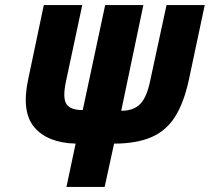

<svg xmlns="http://www.w3.org/2000/svg" viewBox="-20 -734 824 754"><path d="M241 0 277 -170Q167 -173 115 -234Q63 -295 91 -424L152 -714H303L239 -414Q225 -348 241.5 -324.5Q258 -301 305 -302L393 -714H543L456 -299Q505 -299 531 -326Q557 -353 570 -418L634 -714H784L722 -422Q702 -329 666.5 -274Q631 -219 572.5 -194.5Q514 -170 428 -170L391 0Z"/></svg>

Font: Noto Sans Condensed ExtraBold
Style: Italic
Weight: 800
Width: 3
Italic angle: -12°
Designer: Monotype Design Team
Foundry: Monotype Imaging Inc.
Version: Version 2.013; ttfautohint (v1.8.4.7-5d5b)